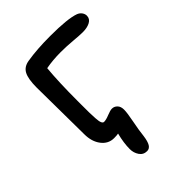

<svg xmlns="http://www.w3.org/2000/svg" viewBox="-192 -591 827 827"><g transform="rotate(-45 222.0 -177.0)"><path d="M210 146Q187.5 146 175.3 127.9Q163.1 109.9 163.1 86.9Q163.1 49.8 174.8 3.9Q167 5.9 148.9 5.9Q114.3 5.9 92 -23.2Q69.8 -52.2 69.8 -97.2Q69.8 -123.5 68.4 -238.5Q66.9 -353.5 66.9 -383.8Q66.9 -436.5 79.8 -460.9Q92.8 -485.4 125 -490.2Q185.1 -500 265.1 -500Q371.6 -500 413.1 -484.9Q425.3 -480 432.1 -470.5Q439 -460.9 439 -450.2Q439 -431.2 421.1 -421.6Q403.3 -412.1 377 -412.1Q358.9 -412.1 320.8 -415.5Q282.7 -418.9 248 -418.9Q201.2 -418.9 158.2 -411.1Q150.9 -333.5 150.9 -220.2Q150.9 -211.9 150.9 -195.3Q150.9 -163.6 151.1 -147.9Q151.4 -132.3 152.6 -111.8Q153.8 -91.3 157.7 -82.8Q161.6 -74.2 168 -74.2Q180.7 -74.2 200.9 -82.5Q221.2 -90.8 231.9 -90.8Q245.6 -90.8 255.9 -80.3Q266.1 -69.8 266.1 -50.8Q266.1 -30.8 257.3 13.2Q248.5 57.1 245.1 89.8Q241.2 118.7 232.9 132.3Q224.6 146 210 146Z"/></g></svg>

Font: Shantell Sans Normal
Style: Regular
Weight: 400
Designer: Stephen Nixon, Anya Danilova, Shantell Martin
Foundry: Arrow Type
Version: Version 1.006;[559af2be0]